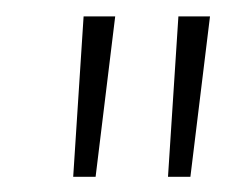

<svg xmlns="http://www.w3.org/2000/svg" viewBox="-20 -696 282 240"><path d="M190 -475 203 -675.5H242.5L218 -475ZM71.5 -475 84.5 -675.5H124L99.5 -475Z"/></svg>

Font: Karla ExtraLight
Style: Italic
Weight: 250
Italic angle: -8°
Designer: Jonathan Pinhorn
Version: Version 2.004;gftools[0.9.33]